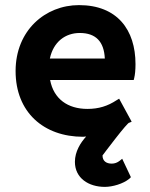

<svg xmlns="http://www.w3.org/2000/svg" viewBox="-20 -523 587 751"><path d="M317 11C295 35 273 70 273 110C273 174 327 208 390 208C420 208 462 196 486 176L492 170L458 98L448 106C439 113 429 117 417 117C396 117 381 107 381 85C381 85 482 -50 486 -43L495 -47L446 -137L436 -131C401 -108 366 -97 322 -97C245 -97 190 -136 176 -210H503L505 -218C508 -230 510 -249 510 -272C510 -407 438 -503 289 -503C157 -503 41 -404 41 -245C41 -84 151 12 305 12C309 12 311 11 317 11ZM390 -294H175C189 -360 236 -394 292 -394C355 -394 387 -360 390 -294Z"/></svg>

Font: Falling Sky
Style: SeBd
Weight: 600
Designer: Paul D. Hunt
Foundry: Adobe Systems Incorporated
Version: Version 1.02